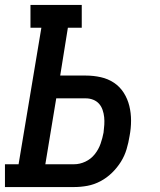

<svg xmlns="http://www.w3.org/2000/svg" viewBox="-27 -755 647 775"><path d="M-7 0V-92H48L140 -643H96V-735H303V-643H247L216 -450H320Q350 -450 379.5 -443.5Q409 -437 433 -421Q457 -405 472.5 -380.5Q488 -356 495 -327.5Q502 -299 502 -268Q502 -237 496 -206Q492 -180 484 -153Q476 -126 461 -102Q446 -78 425 -57.5Q404 -37 378.5 -23.5Q353 -10 326 -5Q299 0 272 0ZM156 -92H272Q295 -92 317.5 -102.5Q340 -113 355.5 -132.5Q371 -152 379 -175Q387 -198 391 -220Q393 -236 394 -251.5Q395 -267 393.5 -282Q392 -297 387 -311.5Q382 -326 372.5 -336.5Q363 -347 349 -352.5Q335 -358 320 -358H200Z"/></svg>

Font: Iosevka Etoile SmBdObl
Style: Regular
Weight: 600
Italic angle: -9°
Designer: Belleve Invis
Foundry: Belleve Invis
Version: Version 15.5.2; ttfautohint (v1.8.4)